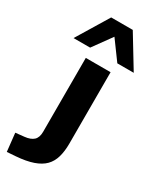

<svg xmlns="http://www.w3.org/2000/svg" viewBox="-301 -834 894 1094"><g transform="rotate(30 146.0 -287.5)"><path d="M-48 193 -61 74 -4 68Q35 64 54.5 46Q74 28 74 -10V-496H237V-26Q237 24 226 62.5Q215 101 189.5 127Q164 153 119.5 168.5Q75 184 8 189ZM-43 -559 84 -768H226L353 -559H245L155 -682L66 -559Z"/></g></svg>

Font: Nunito Sans 10pt SemiExpanded ExtraBold
Style: Regular
Weight: 800
Width: 6
Designer: Vernon Adams
Foundry: Vernon Adams
Version: Version 3.101;gftools[0.9.27]